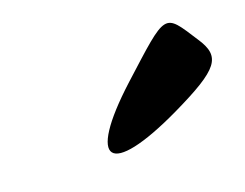

<svg xmlns="http://www.w3.org/2000/svg" viewBox="-50 -960 496 388"><g transform="rotate(-20 197.5 -765.5)"><path d="M220 -788C83 -663 117 -618 288 -700C396 -752 412 -773 380 -821C332 -895 339 -896 220 -788Z"/></g></svg>

Font: Hussar Skorodowane
Style: Ky
Weight: 700
Foundry: Cannot Into Space Fonts
Version: Version 0.892